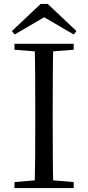

<svg xmlns="http://www.w3.org/2000/svg" viewBox="-20 -949 445 969"><path d="M221 -929 366 -792 352 -775 174 -879H232L54 -775L40 -792L185 -929ZM53 0V-30L191 -42H212L352 -30V0ZM155 0Q157 -84 157.5 -168Q158 -252 158 -337V-391Q158 -476 157.5 -560.5Q157 -645 155 -728H249Q247 -645 246.5 -560.5Q246 -476 246 -391V-337Q246 -252 246.5 -168Q247 -84 249 0ZM53 -698V-728H352V-698L212 -687H191Z"/></svg>

Font: Noto Serif TC
Style: Regular
Weight: 400
Designer: Ryoko NISHIZUKA  (kana & ideographs); Frank Grießhammer (Latin, Greek & Cyrillic); Wenlong ZHANG  (bopomofo); Sandoll Co
Foundry: Adobe
Version: Version 2.003-H1;hotconv 1.1.1;makeotfexe 2.6.0